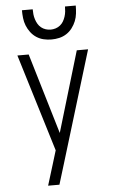

<svg xmlns="http://www.w3.org/2000/svg" viewBox="-64 -1025 627 1066"><g transform="rotate(-5 250.0 -491.5)"><path d="M160 0Q168 -27 176.5 -53.5Q185 -80 193 -107L219 -192L53 -735H116L250 -286L384 -735H447L257 -111L223 0ZM250 -807Q228 -807 206.5 -812Q185 -817 166.5 -829Q148 -841 134.5 -859Q121 -877 113 -897Q105 -917 102.5 -939Q100 -961 100 -983H160Q160 -969 161.5 -955Q163 -941 167.5 -927Q172 -913 179 -901Q186 -889 197 -880Q208 -871 222 -866.5Q236 -862 250 -862Q264 -862 278 -866.5Q292 -871 303 -880Q314 -889 321 -901Q328 -913 332.5 -927Q337 -941 338.5 -955Q340 -969 340 -983H400Q400 -961 397.5 -939Q395 -917 387 -897Q379 -877 365.5 -859Q352 -841 333.5 -829Q315 -817 293.5 -812Q272 -807 250 -807Z"/></g></svg>

Font: Iosevka Term Light
Style: Regular
Weight: 300
Monospace: yes
Designer: Belleve Invis
Foundry: Belleve Invis
Version: Version 9.0.1; ttfautohint (v1.8.3)